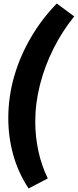

<svg xmlns="http://www.w3.org/2000/svg" viewBox="-20 -923 441 1089"><path d="M401 -830Q333 -746 283.5 -647.5Q234 -549 207 -443.5Q180 -338 180 -232Q180 -149 197.5 -67Q215 15 251 89L142 146Q83 56 55 -45Q27 -146 27 -252Q27 -374 60.5 -490Q94 -606 156 -711.5Q218 -817 302 -903Z"/></svg>

Font: Bitter Thin ExtraBold
Style: Italic
Weight: 800
Italic angle: -9°
Version: Version 2.002